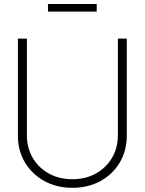

<svg xmlns="http://www.w3.org/2000/svg" viewBox="-20 -918 714 948"><path d="M337.4 9.3Q259.3 9.3 198.5 -24.4Q137.7 -58.1 103 -116.2Q68.4 -174.3 68.4 -248.5V-727.5H112.8V-250.5Q112.8 -188 141.4 -138.9Q169.9 -89.8 220.7 -61.5Q271.5 -33.2 337.4 -33.2Q403.3 -33.2 453.9 -61.5Q504.4 -89.8 533.2 -138.9Q562 -188 562 -250.5V-727.5H606V-248.5Q606 -174.3 571.5 -116Q537.1 -57.6 476.3 -24.2Q415.5 9.3 337.4 9.3ZM457.5 -898.4V-860.8H216.8V-898.4Z"/></svg>

Font: Inter Display ExtraLight
Style: Regular
Weight: 200
Designer: Rasmus Andersson
Foundry: rsms
Version: Version 4.000;git-a52131595